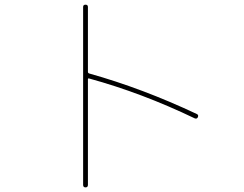

<svg xmlns="http://www.w3.org/2000/svg" viewBox="-20 -770 1040 820"><path d="M335 19.5V-740.2Q335 -750 345.2 -750Q355.5 -750 355.5 -740.2V-462.9Q355.5 -458 361.3 -456.1Q587.9 -392.6 820.3 -283.2Q829.1 -279.3 825.2 -270Q821.3 -260.7 811.5 -264.6Q585.9 -373 361.3 -434.6Q355.5 -436.5 355.5 -431.6V19.5Q355.5 30.3 345.2 30.3Q335 30.3 335 19.5Z"/></svg>

Font: Rounded-L Mgen+ 2m thin
Style: Regular
Weight: 100
Designer: [Source Han Sans]
Ryoko NISHIZUKA  (kana & ideographs); Paul D. Hunt (Latin, Greek & Cyrillic); Wenlong ZHANG  (bopomofo
Version: Version 1.059.20150602